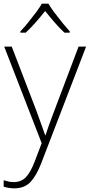

<svg xmlns="http://www.w3.org/2000/svg" viewBox="-23 -784 489 1046"><path d="M0 -530H41L174 -184Q191 -138 203 -104Q215 -70 223 -47H225Q232 -69 244 -103Q256 -137 273 -181L405 -530H446L201 107Q175 174 142.5 208Q110 242 55 242Q25 242 -3 233V198Q11 202 23.5 205Q36 208 52 208Q92 208 117.5 182Q143 156 166 96L204 -4ZM241 -764Q253 -743 273.5 -715.5Q294 -688 316.5 -660.5Q339 -633 357 -613V-606H328Q301 -631 273 -663.5Q245 -696 223 -724Q201 -696 172.5 -663.5Q144 -631 117 -606H88V-613Q107 -633 129.5 -660.5Q152 -688 172.5 -715.5Q193 -743 205 -764Z"/></svg>

Font: Noto Sans Kannada ExtraLight
Style: Regular
Weight: 200
Designer: Jelle Bosma - Monotype Design Team
Foundry: Monotype Imaging Inc.
Version: Version 2.005; ttfautohint (v1.8.4.7-5d5b)